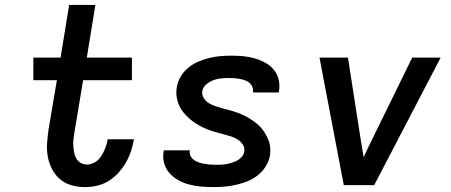

<svg xmlns="http://www.w3.org/2000/svg" viewBox="-20 -755 1840 783"><path d="M326 8Q298 8 271.5 0.5Q245 -7 225 -24Q205 -41 192.5 -65Q180 -89 175 -115.5Q170 -142 172 -170.5Q174 -199 178 -227L212 -428H116V-520H227L262 -735H369L334 -520H518V-428H319L283 -212Q281 -199 279.5 -185Q278 -171 279 -158Q280 -145 282.5 -132Q285 -119 291.5 -108Q298 -97 309.5 -90.5Q321 -84 335 -84Q346 -84 357.5 -88.5Q369 -93 378 -101Q387 -109 393.5 -119.5Q400 -130 405 -141Q410 -152 413.5 -163.5Q417 -175 419 -186V-187H526V-186Q522 -162 514 -138Q506 -114 493 -91.5Q480 -69 462 -49.5Q444 -30 422 -16.5Q400 -3 375 2.5Q350 8 326 8Z M851 8Q826 8 801.5 6Q777 4 753.5 -2Q730 -8 709.5 -19Q689 -30 673 -47Q657 -64 650 -87Q643 -110 647 -135L648 -142H754V-140Q752 -128 757.5 -118Q763 -108 772 -102Q781 -96 791 -92.5Q801 -89 812.5 -87Q824 -85 835.5 -84Q847 -83 858 -83Q870 -83 881.5 -83.5Q893 -84 904 -86Q915 -88 926 -91.5Q937 -95 947.5 -100.5Q958 -106 966 -115.5Q974 -125 976 -136Q979 -152 970.5 -165Q962 -178 949.5 -186Q937 -194 922.5 -198.5Q908 -203 893.5 -207Q879 -211 864 -215Q849 -219 835 -224Q821 -229 807.5 -235.5Q794 -242 781 -250Q768 -258 757 -267.5Q746 -277 736 -287.5Q726 -298 718 -311Q710 -324 705.5 -338Q701 -352 699.5 -367.5Q698 -383 701 -399Q704 -421 716.5 -442Q729 -463 747.5 -478.5Q766 -494 788.5 -503.5Q811 -513 833 -518.5Q855 -524 877.5 -526Q900 -528 922 -528Q946 -528 970 -526Q994 -524 1017 -517.5Q1040 -511 1060.5 -500Q1081 -489 1095.5 -472Q1110 -455 1116 -432Q1122 -409 1118 -385L1117 -378H1011L1012 -380Q1013 -391 1009 -401Q1005 -411 997 -417.5Q989 -424 979 -427.5Q969 -431 958.5 -433Q948 -435 937 -436Q926 -437 915 -437Q899 -437 883 -435.5Q867 -434 851.5 -428.5Q836 -423 822 -411.5Q808 -400 805 -384Q803 -368 811 -355Q819 -342 831.5 -334.5Q844 -327 858.5 -322Q873 -317 888 -313Q903 -309 918 -305Q933 -301 947 -296Q961 -291 974.5 -284.5Q988 -278 1000.5 -270Q1013 -262 1024.5 -253Q1036 -244 1045.5 -233Q1055 -222 1062.5 -209Q1070 -196 1075.5 -182Q1081 -168 1082 -152.5Q1083 -137 1081 -121Q1077 -98 1064 -77Q1051 -56 1031.5 -40.5Q1012 -25 989.5 -16Q967 -7 943.5 -1.5Q920 4 897 6Q874 8 851 8Z M1506 0H1382L1283 -520H1399L1453 -173Q1456 -159 1458 -144Q1460 -129 1463 -114Q1470 -129 1477 -144Q1484 -159 1491 -173L1661 -520H1777Z"/></svg>

Font: Iosevka SmBd Ex Obl
Style: Regular
Weight: 600
Width: 7
Italic angle: -9°
Monospace: yes
Designer: Belleve Invis
Foundry: Belleve Invis
Version: Version 32.5.0; ttfautohint (v1.8.4)